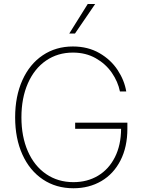

<svg xmlns="http://www.w3.org/2000/svg" viewBox="-20 -955 738 984"><path d="M353.5 -685.5Q275.9 -685.5 216.1 -644.5Q156.2 -603.5 123 -528.1Q89.8 -452.6 89.8 -353.5Q89.8 -254.9 122.8 -179.7Q155.8 -104.5 216.3 -63Q276.9 -21.5 356.4 -21.5Q427.2 -21.5 482.4 -54.4Q537.6 -87.4 568.8 -149.2Q600.1 -210.9 600.6 -294.9H365.2V-326.2H632.8V-294.9Q632.8 -201.7 597.4 -132.6Q562 -63.5 499.3 -26.9Q436.5 9.8 356.4 9.8Q267.1 9.8 199.5 -35.6Q131.8 -81.1 94.7 -163.3Q57.6 -245.6 57.6 -353.5Q57.6 -461.4 94.7 -543.9Q131.8 -626.5 199 -671.6Q266.1 -716.8 353.5 -716.8Q430.7 -716.8 489.5 -682.9Q548.3 -648.9 583 -595.9Q617.7 -543 627 -486.3H594.7Q584.5 -536.6 553 -582.3Q521.5 -627.9 470.5 -656.7Q419.4 -685.5 353.5 -685.5ZM429.7 -934.6H467.8L364.3 -783.2H335Z"/></svg>

Font: Pretendard JP Thin
Style: Regular
Weight: 100
Designer: Base glyphs from Inter by Rasmus Andersson; Hangeul glyphs from Noto Sans CJK(Source Han Sans) by Jang Soo-young and Kan
Foundry: Kil Hyung-jin
Version: Version 1.309